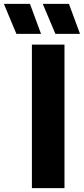

<svg xmlns="http://www.w3.org/2000/svg" viewBox="-114 -970 432 990"><path d="M50.5 0V-740H218.5V0ZM171.5 -795.5 106.5 -950H241.5L298.5 -795.5ZM-29.5 -795.5 -94 -950H40.5L97.5 -795.5Z"/></svg>

Font: Encode Sans Condensed ExtraBold
Style: Regular
Weight: 800
Width: 3
Designer: Multiple Designers
Foundry: Impallari Type
Version: Version 3.000; ttfautohint (v1.8.3) -l 8 -r 50 -G 200 -x 14 